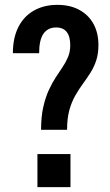

<svg xmlns="http://www.w3.org/2000/svg" viewBox="-20 -770 451 790"><path d="M149 -236Q149 -290 158 -329.5Q167 -369 180.5 -398.5Q194 -428 209 -451Q224 -474 237.5 -494Q251 -514 260 -535.5Q269 -557 269 -584Q269 -620 254.5 -638.5Q240 -657 211 -657Q177 -657 159 -631.5Q141 -606 141 -551H33Q33 -614 55.5 -658.5Q78 -703 119.5 -726.5Q161 -750 216 -750Q269 -750 307 -729Q345 -708 365 -671Q385 -634 385 -585Q385 -549 376 -521.5Q367 -494 352 -470.5Q337 -447 320.5 -424.5Q304 -402 289 -375.5Q274 -349 265 -315.5Q256 -282 256 -236ZM134 0V-136H270V0Z"/></svg>

Font: Instrument Sans Condensed SemiBold
Style: Regular
Weight: 600
Width: 3
Designer: Rodrigo Fuenzalida
Foundry: fragTYPE
Version: Version 1.000;gftools[0.9.28]